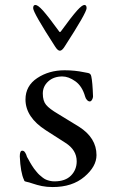

<svg xmlns="http://www.w3.org/2000/svg" viewBox="-20 -742 470 776"><path d="M219 -615Q222 -610 226 -615Q268 -673 292 -700Q312 -722 321 -722Q330 -722 330 -709Q330 -691 242 -555Q231 -537 222 -537Q213 -537 202 -555Q114 -691 114 -709Q114 -722 123 -722Q133 -722 153 -700Q177 -673 219 -615ZM200 -9Q244 -9 267 -32.5Q290 -56 290 -90Q290 -136 244 -165L166 -215Q83 -268 83 -340Q83 -395 130.5 -426.5Q178 -458 241 -458Q262 -458 281.5 -456Q301 -454 317.5 -450.5Q334 -447 336 -447Q347 -445 349 -433Q354 -411 356 -352Q356 -346 352 -339Q348 -332 343 -332Q337 -332 331.5 -338Q326 -344 324 -352Q312 -394 284.5 -413.5Q257 -433 232 -433Q197 -433 175 -413Q153 -393 153 -364Q153 -334 166.5 -318Q180 -302 214 -282L299 -230Q370 -185 370 -115Q370 -69 321 -27.5Q272 14 193 14Q169 14 149.5 10Q130 6 112.5 0Q95 -6 88 -7Q83 -8 81 -9Q79 -10 78 -12L77 -15Q63 -44 60 -110Q60 -133 70 -133Q75 -133 78.5 -129.5Q82 -126 86 -117L89 -108Q90 -107 94.5 -98.5Q99 -90 101 -86.5Q103 -83 108.5 -74Q114 -65 117.5 -60.5Q121 -56 127.5 -48Q134 -40 139 -35.5Q144 -31 151.5 -25Q159 -19 166 -16Q173 -13 182 -11Q191 -9 200 -9Z"/></svg>

Font: EB Garamond SC 12
Style: Regular
Weight: 400
Version: Version 0.016 ; ttfautohint (v0.97) -l 8 -r 50 -G 200 -x 0 -